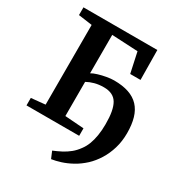

<svg xmlns="http://www.w3.org/2000/svg" viewBox="-220 -888 1171 1258"><g transform="rotate(30 365.0 -259.0)"><path d="M355 224.5 333 172.5Q365 159.5 394.2 144.2Q423.5 129 449 108.2Q474.5 87.5 495.5 58Q513 35 525 4.2Q537 -26.5 543.5 -65.8Q550 -105 550 -152.5Q550.5 -258 521.5 -307.2Q492.5 -356.5 420.5 -356.5Q382.5 -356.5 351.2 -348Q320 -339.5 295 -325.5V-67L438 -56.5V0H39.5V-56.5L145.5 -67V-670L41.5 -684.5V-743H600.5L603 -518H525L492 -671L295 -681V-390.5Q311.5 -400.5 340.2 -409.2Q369 -418 400.5 -423.5Q432 -429 455.5 -429Q520 -429 566.5 -413.2Q613 -397.5 643 -365.5Q673 -333.5 687.2 -285.2Q701.5 -237 701.5 -171.5Q701.5 -110 685.5 -56.2Q669.5 -2.5 642.2 41Q615 84.5 581 116.5Q543 151.5 502.5 173.8Q462 196 424 208Q386 220 355 224.5Z"/></g></svg>

Font: Merriweather 28pt
Style: Bold
Weight: 700
Version: Version 2.100